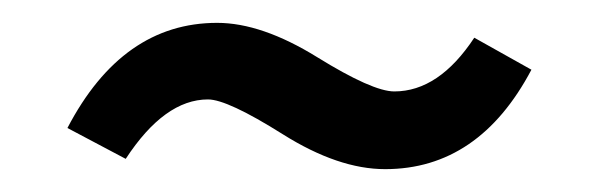

<svg xmlns="http://www.w3.org/2000/svg" viewBox="-20 -401 524 168"><path d="M317 -253Q276 -253 227.5 -283.5Q179 -314 162 -314Q124 -314 90 -262L39 -289Q87 -381 170 -381Q209 -381 257.5 -351Q306 -321 325 -321Q364 -321 395 -368L445 -340Q399 -253 317 -253Z"/></svg>

Font: FiraGO Book
Style: Regular
Weight: 350
Designer: bBox Type
Foundry: bBox Type GmbH
Version: Version 1.001;PS 001.001;hotconv 1.0.88;makeotf.lib2.5.64775